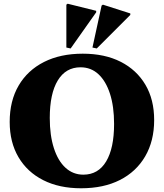

<svg xmlns="http://www.w3.org/2000/svg" viewBox="-20 -994 879 1030"><path d="M415 16Q298 16 212 -27.5Q126 -71 79 -151Q32 -231 32 -340Q32 -453 80 -535Q128 -617 216 -661.5Q304 -706 424 -706Q542 -706 627.5 -662.5Q713 -619 760 -539.5Q807 -460 807 -350Q807 -238 759 -155.5Q711 -73 623.5 -28.5Q536 16 415 16ZM427 -57Q507 -57 549.5 -128Q592 -199 592 -329Q592 -423 570 -491Q548 -559 508 -596Q468 -633 412 -633Q333 -633 290 -562.5Q247 -492 247 -361Q247 -268 269 -199.5Q291 -131 331.5 -94Q372 -57 427 -57ZM359 -734 336 -739V-969L343 -974L496 -936V-928ZM499 -734 476 -739 525 -964 532 -969 679 -922V-914Z"/></svg>

Font: Platypi ExtraBold
Style: Regular
Weight: 800
Designer: David Sargent
Foundry: Bolt Cutter Type
Version: Version 1.200; ttfautohint (v1.8.4.7-5d5b)